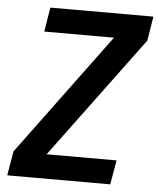

<svg xmlns="http://www.w3.org/2000/svg" viewBox="-53 -780 681 826"><g transform="rotate(5 288.0 -367.5)"><path d="M9 0H454L472 -105H170L559 -630L576 -735H131L114 -630H415L27 -105Z"/></g></svg>

Font: Iosevka Sparkle
Style: Bold Italic
Weight: 700
Italic angle: -9°
Designer: Belleve Invis
Foundry: Belleve Invis
Version: Version 4.5.0; ttfautohint (v1.8.3)